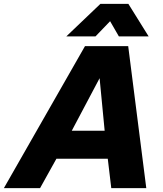

<svg xmlns="http://www.w3.org/2000/svg" viewBox="-66 -967 839 987"><path d="M593 -730 686 0H506L488 -151H224L140 0H-46L371 -730ZM275 -780 450 -947H594L698 -780H545L500 -858L425 -780ZM303 -295H472L446 -565Z"/></svg>

Font: Nacelle Heavy
Style: Italic
Weight: 800
Italic angle: -12°
Designer: Sora Sagano
Foundry: Sora Sagano
Version: Version 1.000;FEAKit 1.0